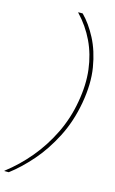

<svg xmlns="http://www.w3.org/2000/svg" viewBox="-169 -865 638 1064"><g transform="rotate(15 150.0 -333.0)"><path d="M166 -811Q211 -766 247 -697Q283 -628 298 -537Q313 -446 293 -333Q273 -221 226 -129.5Q179 -38 119 30.5Q59 99 -2 145H-27V143Q46 87 106.5 14.5Q167 -58 210 -146Q253 -234 270 -333Q288 -433 277.5 -518.5Q267 -604 232.5 -676.5Q198 -749 141 -809V-811Z"/></g></svg>

Font: DM Sans 12pt Thin
Style: Italic
Weight: 250
Italic angle: -10°
Version: Version 4.004;gftools[0.9.30]